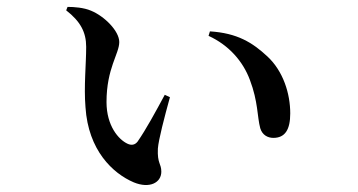

<svg xmlns="http://www.w3.org/2000/svg" viewBox="-20 -527 1040 557"><path d="M230 -391C230 -341 223 -276 228 -216C236 -91 307 -24 368 2C414 21 448 3 448 -29C448 -53 436 -52 438 -96C440 -122 457 -187 473 -245L458 -252C431 -202 404 -152 379 -116C371 -106 361 -105 350 -110C324 -122 289 -162 289 -231C289 -329 326 -371 326 -405C326 -437 283 -480 244 -496C223 -505 195 -507 176 -507L172 -497C213 -465 230 -434 230 -391ZM585 -423C644 -396 685 -349 705 -295C729 -232 726 -188 735 -155C741 -135 757 -127 773 -127C807 -127 822 -151 822 -198C822 -255 802 -320 756 -363C712 -404 668 -431 589 -436Z"/></svg>

Font: Noto Serif SC SemiBold
Style: Regular
Weight: 600
Designer: Ryoko NISHIZUKA 西塚涼子 (kana & ideographs); Frank Grießhammer (Latin, Greek & Cyrillic); Wenlong ZHANG 张文龙 (bopomofo); San
Foundry: Adobe
Version: Version 2.001;hotconv 1.1.0;makeotfexe 2.6.0